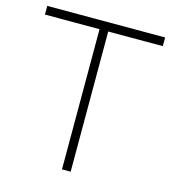

<svg xmlns="http://www.w3.org/2000/svg" viewBox="-108 -809 805 897"><g transform="rotate(15 295.0 -360.0)"><path d="M274 0V-678H10V-720H580V-678H316V0Z"/></g></svg>

Font: Hauora
Style: Regular
Weight: 400
Designer: Wayne Shih
Foundry: WCYS
Version: Version 1.001